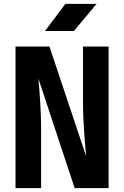

<svg xmlns="http://www.w3.org/2000/svg" viewBox="-20 -970 640 990"><path d="M361 -810 478 -950H317L212 -810ZM192 0V-320C192 -389 184 -501 178 -565L365 0H540V-730H408V-430C408 -361 417 -238 424 -165L235 -730H60V0Z"/></svg>

Font: Tekne LDO ExtraBold
Style: Regular
Weight: 800
Monospace: yes
Designer: Alessio Laiso, Mario Rullo, Paolo Rosset
Foundry: Alessio Laiso
Version: Version 1.000;hotconv 1.0.109;makeotfexe 2.5.65596